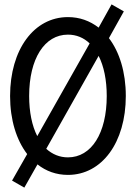

<svg xmlns="http://www.w3.org/2000/svg" viewBox="-20 -788 620 876"><path d="M35 36 91 68 151 -38C190 -7 237 10 290 10C445 10 554 -138 554 -350C554 -459 525 -551 477 -614L545 -736L489 -768L430 -662C390 -693 343 -710 290 -710C135 -710 26 -562 26 -350C26 -241 55 -149 104 -85ZM113 -350C113 -520 183 -630 290 -630C328 -630 362 -616 389 -590L150 -167C126 -214 113 -277 113 -350ZM290 -70C252 -70 219 -84 191 -109L430 -533C454 -486 467 -423 467 -350C467 -180 397 -70 290 -70Z"/></svg>

Font: CommitMono-dimboump
Style: Regular
Weight: 400
Monospace: yes
Designer: Eigil Nikolajsen
Foundry: Eigil Nikolajsen
Version: Version 1.143